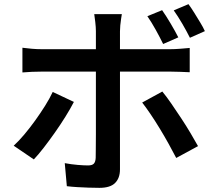

<svg xmlns="http://www.w3.org/2000/svg" viewBox="-20 -852 1040 925"><path d="M761 -803Q780 -776 802.5 -738Q825 -700 839 -672L766 -640Q751 -671 730.5 -708Q710 -745 690 -774ZM888 -832Q902 -813 916.5 -789.5Q931 -766 945 -743Q959 -720 967 -702L895 -670Q879 -702 858 -738Q837 -774 817 -802ZM567 -784Q566 -777 563.5 -762Q561 -747 559.5 -730Q558 -713 558 -701Q558 -673 558 -637.5Q558 -602 558 -567Q558 -532 558 -504Q558 -484 558 -447.5Q558 -411 558 -365Q558 -319 558 -270Q558 -221 558 -175Q558 -129 558 -93Q558 -57 558 -36Q558 6 534.5 29.5Q511 53 459 53Q434 53 406.5 52Q379 51 352.5 49.5Q326 48 302 45L292 -66Q324 -60 354.5 -57.5Q385 -55 404 -55Q424 -55 432 -63.5Q440 -72 441 -91Q441 -102 441.5 -132.5Q442 -163 442 -205.5Q442 -248 442 -295.5Q442 -343 442 -386Q442 -429 442 -460.5Q442 -492 442 -504Q442 -522 442 -557.5Q442 -593 442 -633Q442 -673 442 -702Q442 -720 439 -746Q436 -772 434 -784ZM88 -622Q110 -619 134 -617Q158 -615 181 -615Q194 -615 230.5 -615Q267 -615 318 -615Q369 -615 428.5 -615Q488 -615 547.5 -615Q607 -615 659 -615Q711 -615 748 -615Q785 -615 800 -615Q820 -615 847 -617Q874 -619 894 -621V-504Q872 -505 846.5 -506Q821 -507 801 -507Q786 -507 749 -507Q712 -507 660 -507Q608 -507 549 -507Q490 -507 431 -507Q372 -507 320 -507Q268 -507 231.5 -507Q195 -507 181 -507Q159 -507 134 -506Q109 -505 88 -503ZM336 -361Q319 -328 295 -289.5Q271 -251 243.5 -212Q216 -173 190 -139.5Q164 -106 143 -84L46 -150Q71 -173 97.5 -204.5Q124 -236 149.5 -271.5Q175 -307 197 -342Q219 -377 234 -409ZM762 -411Q782 -387 805 -353.5Q828 -320 852.5 -283Q877 -246 898 -210.5Q919 -175 934 -148L829 -91Q813 -122 792.5 -159Q772 -196 749.5 -233Q727 -270 705 -302.5Q683 -335 665 -358Z"/></svg>

Font: Noto Sans JP Thin SemiBold
Style: Regular
Weight: 600
Version: Version 2.004-H2;hotconv 1.0.118;makeotfexe 2.5.65603